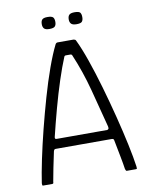

<svg xmlns="http://www.w3.org/2000/svg" viewBox="-89 -868 731 933"><g transform="rotate(-10 277.0 -401.5)"><path d="M49 0Q44 0 43.5 -2.5Q43 -5 43 -12Q50 -60 64 -127Q78 -194 97 -269.5Q116 -345 137.5 -420Q159 -495 182 -559Q205 -623 226 -665Q228 -669 231 -671Q234 -673 237 -673H316Q320 -672 323 -671Q326 -670 328 -665Q348 -624 370.5 -559.5Q393 -495 415 -419Q437 -343 456.5 -266Q476 -189 490 -123Q504 -57 510 -13Q511 -5 510.5 -2.5Q510 0 505 0H461Q458 0 456.5 -2Q455 -4 453 -10Q449 -38 441.5 -76Q434 -114 426 -156Q425 -162 422 -163.5Q419 -165 413 -165H139Q134 -165 132 -163Q130 -161 128 -155Q119 -114 111.5 -76Q104 -38 99 -10Q99 -4 97.5 -2Q96 0 92 0ZM151 -212H400Q404 -212 407 -215.5Q410 -219 408 -228Q384 -322 359 -416.5Q334 -511 297 -598Q295 -604 288 -604H266Q259 -604 257 -597Q239 -554 218.5 -491.5Q198 -429 179 -359Q160 -289 144 -223Q143 -220 144 -216Q145 -212 151 -212ZM244 -773Q244 -759 237.5 -751.5Q231 -744 210 -744Q191 -744 184 -751.5Q177 -759 177 -773Q177 -789 184 -796Q191 -803 210 -803Q231 -803 237.5 -796Q244 -789 244 -773ZM377 -773Q377 -759 371 -751.5Q365 -744 344 -744Q325 -744 317.5 -751.5Q310 -759 310 -773Q310 -789 317.5 -796Q325 -803 344 -803Q365 -803 371 -796Q377 -789 377 -773Z"/></g></svg>

Font: Glory Light
Style: Regular
Weight: 300
Version: Version 1.011